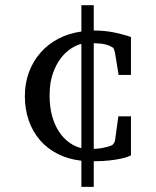

<svg xmlns="http://www.w3.org/2000/svg" viewBox="-20 -624 603 743"><path d="M294.9 -454.1Q275.4 -449.7 253.9 -435.5Q232.4 -421.4 214.1 -397Q195.8 -372.6 183.8 -337.4Q171.9 -302.2 171.9 -254.9Q171.9 -210.4 181.6 -175.3Q191.4 -140.1 208.3 -114.5Q225.1 -88.9 247.6 -72.8Q270 -56.6 294.9 -50.8ZM486.8 -22.9Q485.8 -22 476.3 -18.1Q466.8 -14.2 449 -10.3Q431.2 -6.3 404.5 -3.2Q377.9 0 342.8 0V99.1H294.9V-2Q244.1 -7.8 203.6 -28.3Q163.1 -48.8 134.8 -81.5Q106.4 -114.3 91.3 -157.7Q76.2 -201.2 76.2 -252Q76.2 -301.8 92 -344.5Q107.9 -387.2 136.5 -419.9Q165 -452.6 205.3 -473.9Q245.6 -495.1 294.9 -502V-604H342.8V-505.9Q361.8 -505.9 379.4 -504.4Q397 -502.9 414.3 -499.8Q431.6 -496.6 449.5 -491.9Q467.3 -487.3 486.8 -481V-334H439L424.8 -420.9Q423.3 -427.2 421.1 -433.3Q418.9 -439.5 413.1 -441.9Q407.7 -444.8 401.9 -447.5Q396 -450.2 387.9 -452.1Q379.9 -454.1 368.9 -455.3Q357.9 -456.5 342.8 -457V-47.9Q358.4 -48.3 371.3 -50.5Q384.3 -52.7 393.6 -55.2Q404.3 -58.1 413.1 -62Q417.5 -64.5 420.4 -69.3Q423.3 -74.2 424.8 -78.1L438 -173.8H486.8Z"/></svg>

Font: BabelStone Ogham
Style: Italic
Weight: 400
Italic angle: -30°
Designer: Andrew West
Foundry: BabelStone
Version: Version 2.02 March 14, 2022